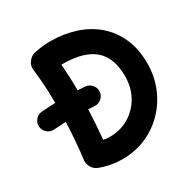

<svg xmlns="http://www.w3.org/2000/svg" viewBox="-198 -887 1082 1109"><g transform="rotate(-30 343.5 -332.5)"><path d="M-18.6 -336.9Q-20.5 -362.8 -3.7 -382.6Q13.2 -402.3 38.6 -404.3Q84.5 -407.7 130.9 -409.2Q130.9 -453.1 129.4 -488.5Q127.9 -523.9 125 -559.6Q122.1 -595.2 117.2 -639.6Q113.8 -668.9 132.6 -691.9Q151.4 -714.8 174.8 -719.7Q228 -731.9 283.7 -731.9Q372.6 -731.9 449.2 -707Q525.9 -682.1 583.5 -632.8Q641.1 -583.5 673.6 -510.7Q706.1 -438 706.1 -342.3Q706.1 -257.3 676 -183.3Q646 -109.4 591.8 -53Q537.6 3.4 464.8 35.2Q392.1 66.9 306.2 66.9Q228 66.9 156.2 39.1Q131.8 29.3 119.1 6.1Q106.4 -17.1 109.4 -40Q116.2 -94.7 121.3 -157.5Q126.5 -220.2 128.9 -283.7Q88.4 -282.2 48.3 -279.3Q22.9 -277.3 3.2 -294.4Q-16.6 -311.5 -18.6 -336.9ZM272 -582.5Q275.4 -539.6 277.3 -498.5Q279.3 -457.5 279.3 -407.7Q304.7 -406.2 328.6 -404.3Q354 -402.3 370.8 -382.3Q387.7 -362.3 385.7 -336.9Q383.8 -311.5 363.5 -294.4Q343.3 -277.3 318.4 -279.3Q298.3 -280.8 277.3 -282.2Q273.4 -181.6 264.2 -85.9Q284.7 -81.5 306.2 -81.5Q377.9 -81.5 434.8 -115.5Q491.7 -149.4 524.7 -208.5Q557.6 -267.6 557.6 -342.3Q557.6 -466.3 488.5 -524.4Q419.4 -582.5 283.7 -582.5Q280.8 -582.5 277.8 -582.8Q274.9 -583 272 -582.5Z"/></g></svg>

Font: Mikhak-DS2-FD ExtraBold
Style: Regular
Weight: 800
Designer: Amin Abedi
Version: Version 3.2